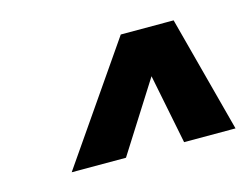

<svg xmlns="http://www.w3.org/2000/svg" viewBox="-49 -822 498 386"><g transform="rotate(-15 200.0 -629.0)"><path d="M59 -508 226 -750H336L400 -508H293L264 -653L172 -508Z"/></g></svg>

Font: Saira Ultra Condensed ExtraBold
Style: Italic
Weight: 800
Width: 1
Italic angle: -12°
Designer: Hector Gatti with collaboration of the Omnibus-Type team
Foundry: Omnibus-Type
Version: Version 1.001; ttfautohint (v1.8)